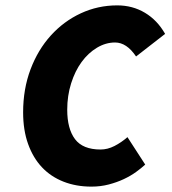

<svg xmlns="http://www.w3.org/2000/svg" viewBox="-20 -682 640 714"><path d="M320 12Q263 12 216 -6.5Q169 -25 136 -60Q103 -95 84.5 -146.5Q66 -198 66 -264Q66 -351 93.5 -424Q121 -497 169 -550Q217 -603 280.5 -632.5Q344 -662 416 -662Q473 -662 519 -634.5Q565 -607 594 -556L486 -472Q451 -524 408 -524Q373 -524 340.5 -504.5Q308 -485 283.5 -451.5Q259 -418 244.5 -372Q230 -326 230 -274Q230 -203 259 -164.5Q288 -126 354 -126Q380 -126 405.5 -139Q431 -152 454 -172L520 -70Q506 -57 486 -42.5Q466 -28 440.5 -16Q415 -4 384.5 4Q354 12 320 12Z"/></svg>

Font: Source Code Pro Black
Style: Italic
Weight: 900
Italic angle: -11°
Monospace: yes
Designer: Paul D. Hunt, Teo Tuominen
Foundry: Adobe Systems Incorporated
Version: Version 1.050;PS 1.000;hotconv 16.6.51;makeotf.lib2.5.65220